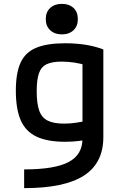

<svg xmlns="http://www.w3.org/2000/svg" viewBox="-20 -754 640 994"><path d="M105 123Q263 123 335 85Q407 47 407 -36V-471L439 -413Q398 -425 365 -430Q332 -435 299 -435Q250 -435 221.5 -421.5Q193 -408 181.5 -374.5Q170 -341 170 -282Q170 -218 183 -181.5Q196 -145 227 -129.5Q258 -114 312 -114Q342 -114 372.5 -118.5Q403 -123 443 -131L455 -35Q425 -29 390.5 -24.5Q356 -20 317 -20Q226 -20 169.5 -46.5Q113 -73 87.5 -131Q62 -189 62 -284Q62 -376 86.5 -429.5Q111 -483 167 -506.5Q223 -530 317 -530Q433 -530 515 -498V-44Q515 90 414.5 155Q314 220 105 220ZM300 -576Q263 -576 240 -597.5Q217 -619 217 -655Q217 -692 240 -713Q263 -734 300 -734Q338 -734 360.5 -713Q383 -692 383 -655Q383 -619 360.5 -597.5Q338 -576 300 -576Z"/></svg>

Font: M PLUS Code Latin Expanded Medium
Style: Regular
Weight: 500
Width: 7
Designer: Coji Morishita
Foundry: UNDERFOREST DESIGN
Version: Version 1.002; ttfautohint (v1.8.3)